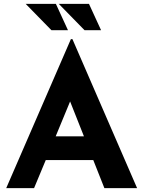

<svg xmlns="http://www.w3.org/2000/svg" viewBox="-20 -966 736 986"><path d="M12 0 344 -765H352L684 0H516L459 -144H215L155 0ZM266 -266H411L340 -445ZM112 -946H267L329 -811H244ZM282 -946H437L499 -811H414Z"/></svg>

Font: Reem Kufi Ink
Style: Bold
Weight: 700
Designer: Khaled Hosny
Version: Version 1.002